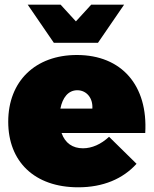

<svg xmlns="http://www.w3.org/2000/svg" viewBox="-20 -789 654 817"><path d="M397 -607 508 -769H368L303 -698L238 -769H98L209 -607ZM307 -555C131 -555 15 -444 15 -271C15 -102 126 8 313 8C419 8 503 -28 561 -92L444 -207C410 -175 371 -158 333 -158C289 -158 257 -180 242 -223H598C610 -425 498 -555 307 -555ZM373 -327H237C246 -373 270 -405 309 -405C348 -405 376 -372 373 -327Z"/></svg>

Font: Montserrat-Arabic Black
Style: Regular
Weight: 900
Designer: Mohamed Gaber
Foundry: Kief Type Foundry
Version: Version 5.008;PS 005.008;hotconv 1.0.88;makeotf.lib2.5.64775